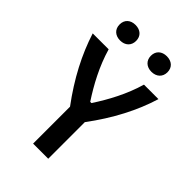

<svg xmlns="http://www.w3.org/2000/svg" viewBox="-273 -1058 1167 1167"><g transform="rotate(45 310.0 -475.0)"><path d="M375 0V-314.5C478 -452.5 551 -593 592.5 -730H468C435.5 -617 379.5 -513.5 321.5 -425H311C253 -513.5 197 -617 164.5 -730H27.5C71.5 -591.5 142 -456 245 -317.5V0ZM104.5 -884C104.5 -843 133 -817 175.5 -817C218 -817 246.5 -843 246.5 -884C246.5 -925.5 218 -950.5 175.5 -950.5C133 -950.5 104.5 -925.5 104.5 -884ZM373.5 -884C373.5 -843 402.5 -817 444.5 -817C487 -817 516 -843 516 -884C516 -925.5 487 -950.5 444.5 -950.5C402.5 -950.5 373.5 -925.5 373.5 -884Z"/></g></svg>

Font: Monaspace Argon SemiBold
Style: Regular
Weight: 600
Designer: Riley Cran & the Lettermatic Team
Foundry: Lettermatic
Version: Version 1.000 (Monaspace Argon)